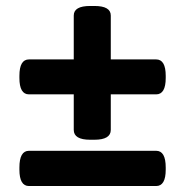

<svg xmlns="http://www.w3.org/2000/svg" viewBox="-20 -623 620 643"><path d="M282 -155Q227 -155 227 -188V-307H77Q45 -307 45 -362V-369Q45 -424 77 -424H227V-571Q227 -603 282 -603H296Q351 -603 351 -571V-424H503Q535 -424 535 -369V-362Q535 -307 503 -307H351V-188Q351 -155 296 -155ZM77 0Q45 0 45 -55V-62Q45 -118 77 -118H503Q535 -118 535 -62V-55Q535 0 503 0Z"/></svg>

Font: Asap Semi Expanded ExtraBold
Style: Regular
Weight: 800
Width: 6
Designer: Pablo Cosgaya
Foundry: Omnibus-Type
Version: Version 3.001; ttfautohint (v1.8.4.7-5d5b)